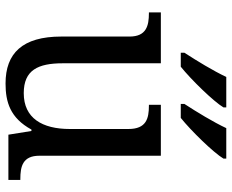

<svg xmlns="http://www.w3.org/2000/svg" viewBox="-90 -716 816 675"><g transform="rotate(90 317.5 -378.0)"><path d="M345 -619V-606H394C439 -642 516 -721 537 -756V-766H430C409 -721 373 -662 345 -619ZM165 -619V-606H214C259 -642 336 -721 357 -756V-766H250C229 -721 193 -662 165 -619ZM273 10C338 10 394 -6 435 -81H440L453 0H612V-42H609C565 -42 527 -50 527 -109V-536H348V-494H351C396 -494 433 -485 433 -422V-216C433 -119 395 -54 307 -54C226 -54 202 -104 202 -191V-536H23V-494H26C70 -494 108 -485 108 -426V-186C108 -49 167 10 273 10Z"/></g></svg>

Font: Noto Serif Balinese
Style: Regular
Weight: 400
Designer: Monotype Design Team
Foundry: Monotype Imaging Inc.
Version: Version 2.005